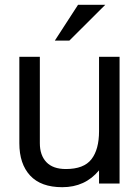

<svg xmlns="http://www.w3.org/2000/svg" viewBox="-20 -760 580 795"><path d="M303.2 -740.2H416L267.1 -591.8H207ZM475.1 -524.9V0H390.1V-54.7Q332.5 15.1 237.8 15.1Q149.4 15.1 104.7 -33.2Q60.1 -81.5 60.1 -167V-524.9H145V-167Q145 -117.2 172.1 -88.6Q199.2 -60.1 252.9 -60.1Q327.1 -60.1 358.6 -100.6Q390.1 -141.1 390.1 -216.8V-524.9Z"/></svg>

Font: Miedinger*
Style: Book
Weight: 400
Version: Version 001.000